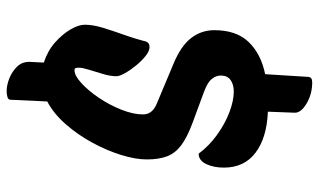

<svg xmlns="http://www.w3.org/2000/svg" viewBox="-206 -624 936 563"><g transform="rotate(-90 261.5 -342.0)"><path d="M302 106Q268 106 240 89.5Q212 73 213 54L216 -24Q140 -27 96 -60Q52 -93 52 -153Q52 -183 62.5 -205Q73 -227 93 -227Q115 -197 147.5 -173.5Q180 -150 214 -137Q248 -124 275 -124Q296 -124 309 -133.5Q322 -143 322 -162Q322 -176 312 -188.5Q302 -201 275 -211L183 -245Q140 -261 117 -278.5Q94 -296 85 -320Q76 -344 76 -379Q76 -412 89 -454Q102 -496 125 -538.5Q148 -581 179 -616.5Q210 -652 246 -671L251 -779Q251 -785 258.5 -787.5Q266 -790 276 -790Q294 -790 314 -782Q334 -774 348.5 -759Q363 -744 362 -721L360 -681Q394 -670 418.5 -648.5Q443 -627 457 -603Q471 -579 471 -561Q471 -537 462 -507.5Q453 -478 442 -447.5Q431 -417 424 -390Q423 -382 419 -376.5Q415 -371 405 -371Q394 -371 379.5 -382.5Q365 -394 351.5 -410.5Q338 -427 329 -443Q320 -459 320 -468Q320 -486 326.5 -507.5Q333 -529 339 -548.5Q345 -568 345 -578Q345 -584 344 -587.5Q343 -591 337 -591Q322 -591 300 -571Q278 -551 257 -520Q236 -489 222 -454Q208 -419 208 -390Q208 -363 239 -350L356 -301Q409 -279 432 -249Q455 -219 455 -181Q455 -116 420 -80Q385 -44 326 -32L318 95Q317 106 302 106Z"/></g></svg>

Font: Protest Riot
Style: Regular
Weight: 400
Designer: Octavio Pardo
Foundry: Ashler Design
Version: Version 2.005; ttfautohint (v1.8.4.7-5d5b)